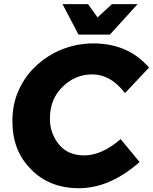

<svg xmlns="http://www.w3.org/2000/svg" viewBox="-20 -928 765 960"><path d="M529.5 -755H372.5L292.5 -907.5H420.5L467.5 -841L540 -907.5H668ZM374.5 13Q226.5 13 134.5 -82Q88 -129 65 -188.2Q42 -247.5 42 -324.5Q42 -401.5 69.2 -467Q96.5 -532.5 143.8 -582.2Q191 -632 252.5 -664Q343.5 -711 448.5 -711Q622 -710 725 -590L605 -462.5Q533.5 -556 441.5 -556Q356.5 -556 293 -494.2Q229.5 -432.5 229.5 -334.5Q229.5 -261.5 274.5 -206.2Q319.5 -151 400.5 -151Q489.5 -151 583 -232.5L678 -118Q529.5 13 374.5 13Z"/></svg>

Font: Argentum Sans
Style: Bold Italic
Weight: 700
Italic angle: -11°
Designer: Julieta Ulanovsky (font), Cristiano Sobral (main changes and remaster)
Foundry: Julieta Ulanovsky (font), Cristiano Sobral (main changes and remaster)
Version: Version 2.007;June 15, 2022;FontCreator 14.0.0.2814 64-bit; 